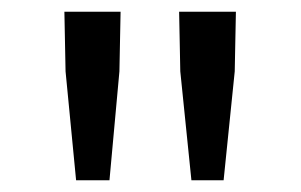

<svg xmlns="http://www.w3.org/2000/svg" viewBox="-20 -791 514 328"><path d="M110 -483H167L184 -669L186 -771H90L92 -669ZM307 -483H362L381 -669L383 -771H286L288 -669Z"/></svg>

Font: Noto Sans KR
Style: Regular
Weight: 400
Designer: Ryoko NISHIZUKA 西塚涼子 (kana, bopomofo & ideographs); Paul D. Hunt (Latin, Greek & Cyrillic); Sandoll Communications 산돌커뮤니
Foundry: Adobe
Version: Version 2.004;hotconv 1.0.118;makeotfexe 2.5.65603